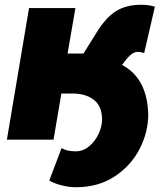

<svg xmlns="http://www.w3.org/2000/svg" viewBox="-20 -587 683 807"><path d="M187 172 239 35Q259 49 298 49Q329 49 354.5 28Q380 7 394.5 -24.5Q409 -56 409 -84Q409 -140 375 -167Q341 -194 283 -194H238L205 0H9L102 -553H297L264 -362H331L387 -452Q427 -516 469.5 -541.5Q512 -567 574 -567Q604 -567 631 -559L586 -364Q571 -369 560 -369Q546 -369 533 -359.5Q520 -350 502 -326L493 -314Q592 -262 602 -126Q603 -119 603 -105Q603 -32 567 38.5Q531 109 462 154.5Q393 200 299 200Q272 200 241 192.5Q210 185 187 172Z"/></svg>

Font: Nebula Sans Black
Style: Regular
Weight: 900
Italic angle: -9°
Designer: Paul D. Hunt for Adobe (as Source Sans)
Foundry: Nebula Entertainment & Broadcasting LLC
Version: Version 1.010